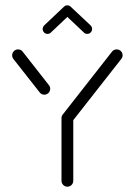

<svg xmlns="http://www.w3.org/2000/svg" viewBox="-20 -705 509 725"><path d="M234.4 -275.9Q240.4 -275.9 245.6 -273Q250.7 -270 253.7 -264.8Q256.7 -259.6 256.7 -253.7V-22.2Q256.7 -16.3 253.7 -11.1Q250.7 -5.9 245.6 -3Q240.4 0 234.4 0Q228.5 0 223.3 -3Q218.1 -5.9 215.2 -11.1Q212.2 -16.3 212.2 -22.2V-253.7Q212.2 -259.6 215.2 -264.8Q218.1 -270 223.3 -273Q228.5 -275.9 234.4 -275.9ZM169.6 -369.6Q169.6 -363.7 166.7 -358.5Q163.7 -353.3 158.5 -350.4Q153.3 -347.4 147.4 -347.4Q142.2 -347.4 137.6 -349.6Q133 -351.9 130 -355.9L30.7 -482.2Q25.9 -488.1 25.9 -496.3Q25.9 -502.2 28.9 -507.4Q31.9 -512.6 37 -515.6Q42.2 -518.5 48.1 -518.5Q53.3 -518.5 58 -516.3Q62.6 -514.1 65.6 -510L164.8 -383.3Q169.6 -377.4 169.6 -369.6ZM420.7 -518.5Q426.7 -518.5 431.9 -515.6Q437 -512.6 440 -507.6Q443 -502.6 443 -496.3Q443 -488.5 438.1 -482.6L251.9 -245.2Q248.9 -241.1 244.3 -238.9Q239.6 -236.7 234.4 -236.7Q228.5 -236.7 223.3 -239.6Q218.1 -242.6 215.2 -247.8Q212.2 -253 212.2 -258.9Q212.2 -266.7 217 -272.6L403.3 -510.4Q406.3 -514.4 410.9 -516.5Q415.6 -518.5 420.7 -518.5ZM234.1 -684.8Q241.9 -684.8 247.2 -679.4Q252.6 -674.1 252.6 -666.3Q252.6 -662.6 251.1 -659.1Q249.6 -655.6 247 -653L172.2 -582.2Q167 -577 159.6 -577Q151.9 -577 146.5 -582.4Q141.1 -587.8 141.1 -595.6Q141.1 -599.3 142.6 -602.8Q144.1 -606.3 146.7 -608.9L221.5 -679.6Q226.7 -684.8 234.1 -684.8ZM247.8 -678.9 322.2 -608.9Q324.8 -606.3 326.3 -602.8Q327.8 -599.3 327.8 -595.6Q327.8 -587.8 322.4 -582.4Q317 -577 309.3 -577Q301.9 -577 296.7 -582.2L222.6 -652.2Z"/></svg>

Font: 26F Galaxy Sans
Style: Regular
Weight: 400
Designer: C₂₉H₂₅N₃O₅
Version: Version 1.100;FEAKit 1.0